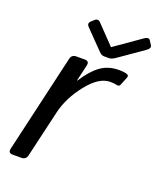

<svg xmlns="http://www.w3.org/2000/svg" viewBox="-132 -782 714 863"><g transform="rotate(20 225.5 -350.0)"><path d="M158.2 -655.8Q144.5 -669.9 158.7 -682.6L170.9 -693.8Q185.1 -707 198.7 -692.9L282.7 -605.5H283.7L408.7 -692.9Q428.2 -706.5 436.5 -693.8L448.7 -674.8Q457 -662.1 436.5 -647.9L322.3 -568.4Q304.2 -555.7 292 -555.7H267.6Q255.4 -555.7 243.2 -568.4ZM32.7 0Q10.7 0 15.6 -22L124 -490.7Q128.9 -512.7 150.9 -512.7H191.9Q213.9 -512.7 209 -490.7L190.9 -412.6H192.9Q228 -467.8 264.9 -494.4Q301.8 -521 352.1 -521Q380.9 -521 392.6 -515.6Q401.9 -511.7 397.5 -501L381.3 -460.9Q377.9 -452.1 367.2 -454.1Q350.6 -457.5 333.5 -457.5Q280.3 -457.5 225.6 -388.4Q170.9 -319.3 153.8 -246.1L101.6 -22Q96.7 0 74.7 0Z"/></g></svg>

Font: Istok Web
Style: Italic
Weight: 400
Italic angle: -13°
Designer: Andrey V. Panov
Foundry: Andrey V. Panov
Version: Version 1.0.2g